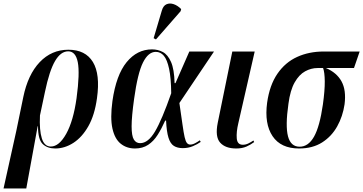

<svg xmlns="http://www.w3.org/2000/svg" viewBox="-63 -826 2045 1081"><path d="M-43 235 29 -90 68 -279Q94 -406 160.5 -476Q227 -546 322 -546Q418 -546 460 -477Q502 -408 483 -273Q470 -178 434.5 -115.5Q399 -53 350 -21.5Q301 10 248 10Q204 10 177.5 -15Q151 -40 151 -115H149L85 235ZM223 -1Q270 -1 310 -73Q350 -145 368 -273Q387 -414 375 -475.5Q363 -537 321 -537Q279 -537 247 -482.5Q215 -428 190 -308L162 -176Q158 -93 172.5 -47Q187 -1 223 -1Z M697 10Q650 10 616.5 -17Q583 -44 570 -102.5Q557 -161 570 -257Q591 -404 650 -476Q709 -548 793 -548Q826 -548 854 -533Q882 -518 900 -477Q918 -436 920 -358H925L1003 -536H1142L947 -246Q958 -171 964.5 -124.5Q971 -78 976.5 -54Q982 -30 989.5 -21Q997 -12 1008 -12Q1021 -12 1036 -20Q1051 -28 1062 -36L1067 -27Q1049 -14 1023 -3Q997 8 966 8Q936 8 916 -4.5Q896 -17 885.5 -51Q875 -85 872 -147H867Q847 -102 824.5 -66.5Q802 -31 771 -10.5Q740 10 697 10ZM726 -20Q771 -20 810 -86Q849 -152 901 -301Q900 -388 889 -439Q878 -490 859.5 -512Q841 -534 814 -534Q772 -534 742 -474Q712 -414 692 -269Q678 -169 678 -115Q678 -61 690.5 -40.5Q703 -20 726 -20ZM815 -604 802 -611 848 -766Q856 -794 874.5 -802Q893 -810 915 -802.5Q937 -795 957 -775L954 -763Z M1267 10Q1206 10 1176.5 -23Q1147 -56 1163 -135L1245 -536H1371L1279 -133Q1267 -83 1270 -47Q1273 -11 1304 -11Q1320 -11 1334.5 -18Q1349 -25 1364 -35L1368 -26Q1348 -11 1324 -0.5Q1300 10 1267 10Z M1621 10Q1518 10 1471.5 -59.5Q1425 -129 1441 -248Q1455 -347 1499 -411Q1543 -475 1610 -505.5Q1677 -536 1760 -536H1962L1930 -443H1772Q1833 -417 1860 -367.5Q1887 -318 1877 -239Q1867 -171 1835.5 -114.5Q1804 -58 1750.5 -24Q1697 10 1621 10ZM1624 0Q1673 0 1705 -56.5Q1737 -113 1755 -238Q1766 -317 1765.5 -368Q1765 -419 1756 -443H1725Q1689 -443 1655 -424.5Q1621 -406 1596 -362Q1571 -318 1561 -242Q1543 -117 1558.5 -58.5Q1574 0 1624 0Z"/></svg>

Font: Noto Serif Display Condensed SemiBold
Style: Italic
Weight: 600
Width: 3
Italic angle: -12°
Designer: Monotype Design Team
Foundry: Monotype Imaging Inc.
Version: Version 2.009